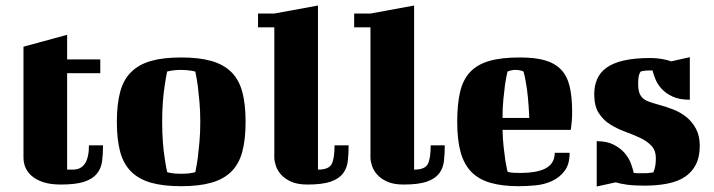

<svg xmlns="http://www.w3.org/2000/svg" viewBox="-20 -664 2583 695"><path d="M65 -495 223 -538V-449H343V-399H223V-50H244Q302 -50 302 -138H353Q353 -106 349.5 -80Q346 -54 330.5 -35Q315 -16 284.5 -6Q254 4 200 4Q163 4 137 -4.5Q111 -13 95 -27Q79 -41 72 -58Q65 -75 65 -93Z M567 -223Q567 -184 569.5 -150.5Q572 -117 576 -93Q580 -64 585 -41Q590 -39 598 -38Q611 -35 636 -35Q660 -35 674 -38Q682 -39 687 -41Q692 -64 696 -93Q699 -117 702 -150.5Q705 -184 705 -223Q705 -262 702 -295Q699 -328 696 -353Q692 -381 687 -405Q681 -406 673 -408Q666 -409 656.5 -410Q647 -411 636 -411Q623 -411 614 -410Q605 -409 598 -408Q590 -406 585 -405Q580 -381 576 -353Q572 -328 569.5 -295Q567 -262 567 -223ZM403 -223Q403 -287 415 -331.5Q427 -376 455 -403.5Q483 -431 527 -443.5Q571 -456 636 -456Q700 -456 744.5 -443.5Q789 -431 817 -403.5Q845 -376 857 -331.5Q869 -287 869 -223Q869 -159 857 -114.5Q845 -70 817 -42.5Q789 -15 744.5 -2.5Q700 10 636 10Q571 10 527 -2.5Q483 -15 455 -42.5Q427 -70 415 -114.5Q403 -159 403 -223Z M914 -615H973L1131 -644V-50Q1170 -50 1180.5 -70Q1191 -90 1191 -138H1242Q1242 -107 1239 -81Q1236 -55 1221.5 -36Q1207 -17 1177 -6.5Q1147 4 1093 4Q1056 4 1032.5 -7Q1009 -18 996 -33.5Q983 -49 978 -65.5Q973 -82 973 -93V-565H914Z M1262 -615H1321L1479 -644V-50Q1518 -50 1528.5 -70Q1539 -90 1539 -138H1590Q1590 -107 1587 -81Q1584 -55 1569.5 -36Q1555 -17 1525 -6.5Q1495 4 1441 4Q1404 4 1380.5 -7Q1357 -18 1344 -33.5Q1331 -49 1326 -65.5Q1321 -82 1321 -93V-565H1262Z M1862 -456Q1917 -456 1953 -445.5Q1989 -435 2011 -412Q2033 -389 2042 -351.5Q2051 -314 2051 -259Q2051 -242 2050 -229.5Q2049 -217 2048 -209Q2047 -199 2046 -194H1799Q1800 -160 1803 -132.5Q1806 -105 1809 -85Q1813 -61 1817 -43Q1820 -41 1826 -40Q1831 -39 1840.5 -38.5Q1850 -38 1865 -38Q1890 -38 1912.5 -41.5Q1935 -45 1952 -53Q1969 -61 1978.5 -75.5Q1988 -90 1988 -111H2042Q2042 -69 2023.5 -45Q2005 -21 1977.5 -8.5Q1950 4 1918 7Q1886 10 1858 10Q1797 10 1754.5 -2.5Q1712 -15 1685.5 -42.5Q1659 -70 1647 -114.5Q1635 -159 1635 -223Q1635 -287 1645.5 -331.5Q1656 -376 1682 -403.5Q1708 -431 1751.5 -443.5Q1795 -456 1862 -456ZM1817 -405Q1812 -383 1808 -357Q1805 -334 1802 -303.5Q1799 -273 1799 -237H1896Q1894 -279 1891 -310.5Q1888 -342 1884 -363Q1880 -388 1875 -405Q1872 -406 1868 -408Q1864 -409 1858.5 -410Q1853 -411 1846 -411Q1839 -411 1834 -410Q1829 -409 1825 -408Q1821 -406 1817 -405Z M2334 -454Q2357 -454 2376 -450.5Q2395 -447 2410 -442L2477 -457V-303Q2439 -303 2414.5 -314.5Q2390 -326 2375 -342.5Q2360 -359 2352.5 -377.5Q2345 -396 2342 -409H2334Q2325 -409 2318.5 -408.5Q2312 -408 2307 -407Q2302 -406 2299 -405Q2296 -401 2294 -395Q2292 -390 2291 -381Q2290 -372 2290 -360Q2290 -341 2294 -329Q2298 -317 2306.5 -309Q2315 -301 2329 -296Q2343 -291 2364 -285Q2391 -278 2417.5 -267.5Q2444 -257 2465 -240Q2486 -223 2499.5 -197.5Q2513 -172 2513 -136Q2513 -96 2499 -68.5Q2485 -41 2459.5 -24Q2434 -7 2396.5 0.5Q2359 8 2313 8Q2275 8 2249.5 4.5Q2224 1 2209 -4L2140 11V-153Q2177 -153 2202 -140Q2227 -127 2242 -109Q2257 -91 2264 -71.5Q2271 -52 2274 -38Q2280 -37 2285 -37H2314Q2323 -37 2330 -38Q2338 -39 2345 -40Q2347 -44 2349 -51Q2351 -57 2352.5 -67Q2354 -77 2354 -91Q2354 -120 2337.5 -137Q2321 -154 2296 -165.5Q2271 -177 2242.5 -187.5Q2214 -198 2189 -213.5Q2164 -229 2147.5 -254.5Q2131 -280 2131 -323Q2131 -353 2141.5 -377.5Q2152 -402 2175.5 -419Q2199 -436 2238 -445Q2277 -454 2334 -454Z"/></svg>

Font: Bigshot One
Style: Regular
Weight: 400
Designer: Gesine Todt
Foundry: Gesine Todt
Version: Version 1.001